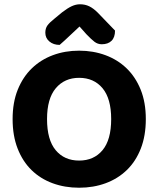

<svg xmlns="http://www.w3.org/2000/svg" viewBox="-20 -861 740 898"><path d="M662 -304Q662 -226 638.5 -166Q615 -106 573 -65.5Q531 -25 474 -4Q417 17 350 17Q283 17 226 -4Q169 -25 127.5 -65.5Q86 -106 62.5 -166Q39 -226 39 -304Q39 -382 63 -441.5Q87 -501 129 -541.5Q171 -582 227.5 -603Q284 -624 350 -624Q416 -624 473 -603Q530 -582 572 -541.5Q614 -501 638 -441.5Q662 -382 662 -304ZM500 -304Q500 -400 459.5 -448.5Q419 -497 350 -497Q282 -497 241 -448.5Q200 -400 200 -304Q200 -207 240.5 -158.5Q281 -110 350 -110Q419 -110 459.5 -158.5Q500 -207 500 -304ZM352 -737Q329 -716 305.5 -693.5Q282 -671 259 -651Q230 -651 211 -667Q192 -683 192 -708Q192 -728 201.5 -741.5Q211 -755 235 -774L270 -803Q296 -823 315.5 -832Q335 -841 354 -841Q378 -841 397.5 -831.5Q417 -822 437 -802L518 -718Q518 -686 501.5 -670Q485 -654 456 -654Q437 -654 422 -665.5Q407 -677 384 -701Z"/></svg>

Font: Baloo Paaji 2
Style: Bold
Weight: 700
Designer: Shuchita Grover, Noopur Datye and Ek Type
Foundry: Ek Type
Version: Version 1.640;hotconv 1.0.111;makeotfexe 2.5.65597; ttfautoh